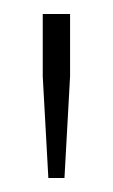

<svg xmlns="http://www.w3.org/2000/svg" viewBox="-20 -708 161 274"><path d="M49 -454 41 -599V-688H80V-599L72 -454Z"/></svg>

Font: Saira ExtraCondensed Thin
Style: Regular
Weight: 250
Width: 2
Designer: Hector Gatti with collaboration of the Omnibus-Type team
Foundry: Omnibus-Type
Version: Version 1.101